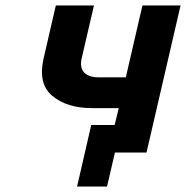

<svg xmlns="http://www.w3.org/2000/svg" viewBox="-20 -560 683 705"><path d="M280 -346Q272 -312 289 -294Q306 -276 342 -276H442L503 -540H643L518 0H402L373 125H263L315 -101H401L416 -163H318Q226 -163 172 -208Q119 -252 140 -345L185 -540H325Z"/></svg>

Font: Miedinger
Style: Bold-Italic
Weight: 700
Italic angle: -13°
Version: Version 001.000